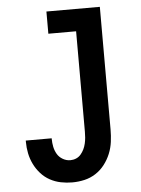

<svg xmlns="http://www.w3.org/2000/svg" viewBox="-53 -777 606 827"><g transform="rotate(-5 250.0 -363.5)"><path d="M226 8Q201 8 176.5 3Q152 -2 130 -14Q108 -26 91 -45Q74 -64 63 -86.5Q52 -109 47 -133.5Q42 -158 42 -183V-189H154V-186Q154 -169 157.5 -152Q161 -135 169.5 -120.5Q178 -106 193.5 -97Q209 -88 226 -88Q239 -88 251 -93Q263 -98 271.5 -108Q280 -118 285.5 -129.5Q291 -141 294 -154Q297 -167 298 -179.5Q299 -192 299 -205V-639H179V-735H410V-205Q410 -178 406.5 -151.5Q403 -125 393 -100.5Q383 -76 366.5 -54.5Q350 -33 327.5 -18.5Q305 -4 279 2Q253 8 226 8Z"/></g></svg>

Font: Iosevka Term
Style: Bold
Weight: 700
Monospace: yes
Designer: Belleve Invis
Foundry: Belleve Invis
Version: Version 30.0.1